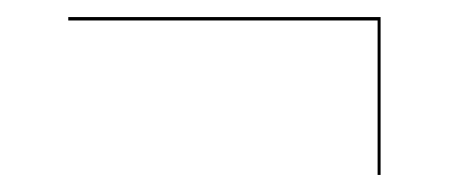

<svg xmlns="http://www.w3.org/2000/svg" viewBox="-20 -408 526 225"><path d="M422.5 -384V-203H426V-388H60V-384Z"/></svg>

Font: Bodoni* 48pt Medium
Style: Regular
Weight: 500
Version: Version 2.3